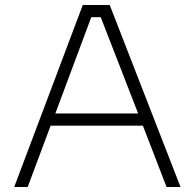

<svg xmlns="http://www.w3.org/2000/svg" viewBox="-20 -750 781 770"><path d="M312 -730H420L704 0H648L553 -246H183L91 0H37ZM534 -295 384 -681H346L202 -295Z"/></svg>

Font: Sora-SIA ExtraLight
Style: Regular
Weight: 200
Designer: Jonathan Barnbrook, Julián Moncada
Foundry: Barnbrook Fonts
Version: Version 2.000